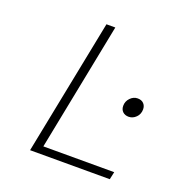

<svg xmlns="http://www.w3.org/2000/svg" viewBox="-120 -767 840 876"><g transform="rotate(20 300.0 -329.5)"><path d="M119 0 250 -659H293L170 -37H514L506 0ZM489 -297Q471 -297 460 -307.5Q449 -318 449 -336Q449 -358 464.5 -374Q480 -390 500 -390Q519 -390 529.5 -379Q540 -368 540 -351Q540 -328 524.5 -312.5Q509 -297 489 -297Z"/></g></svg>

Font: Source Code Pro Light
Style: Italic
Weight: 300
Italic angle: -11°
Monospace: yes
Designer: Paul D. Hunt, Teo Tuominen
Foundry: Adobe Systems Incorporated
Version: Version 1.050;PS 1.000;hotconv 16.6.51;makeotf.lib2.5.65220